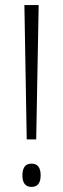

<svg xmlns="http://www.w3.org/2000/svg" viewBox="-20 -734 249 761"><path d="M123.5 -181.6H85.9L76.7 -713.9H133.3ZM68.8 -39.1Q68.8 -60.1 77.1 -72.8Q85.4 -85.4 105 -85.4Q141.1 -85.4 141.1 -39.1Q141.1 6.8 105 6.8Q68.8 6.8 68.8 -39.1Z"/></svg>

Font: Open Sans Condensed Light
Style: Regular
Weight: 300
Width: 3
Designer: Monotype Design Team
Foundry: Monotype Imaging Inc.
Version: Version 3.003; ttfautohint (v1.8.4)